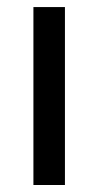

<svg xmlns="http://www.w3.org/2000/svg" viewBox="-20 -527 280 547"><path d="M165 -506.8Q165 -379.9 165 0Q142.6 0 75.2 0Q75.2 -79.1 75.2 -316.4Q75.2 -364.3 75.2 -506.8Q97.7 -506.8 165 -506.8Z"/></svg>

Font: Lato
Style: Regular
Weight: 400
Designer: Lukasz Dziedzic with Adam Twardoch and Botio Nikoltchev
Version: Version 2.015; 2015-08-06; http://www.latofonts.com/